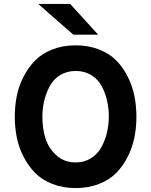

<svg xmlns="http://www.w3.org/2000/svg" viewBox="-20 -942 767 974"><path d="M336 -922 478 -766H352L174 -922ZM65 -245.5Q55 -296 55 -350Q55 -404 65 -454.5Q75 -505 99 -552Q123 -599 157.5 -634.5Q192 -670 245.5 -691Q299 -712 364 -712Q429 -712 482.5 -691Q536 -670 570.5 -634.5Q605 -599 628.5 -552Q652 -505 662 -454.5Q672 -404 672 -350Q672 -296 662 -245.5Q652 -195 628.5 -148Q605 -101 570.5 -65.5Q536 -30 482.5 -9Q429 12 364 12Q299 12 245.5 -9Q192 -30 157.5 -65.5Q123 -101 99 -148Q75 -195 65 -245.5ZM195 -350Q195 -292 210 -242Q225 -192 265 -155Q305 -118 364 -118Q408 -118 442 -139.5Q476 -161 495 -196.5Q514 -232 523 -271Q532 -310 532 -350Q532 -393 523 -432Q514 -471 495.5 -505.5Q477 -540 443 -561Q409 -582 364 -582Q319 -582 284.5 -560.5Q250 -539 231.5 -503.5Q213 -468 204 -429.5Q195 -391 195 -350Z"/></svg>

Font: ReCut ExtraBold
Style: Regular
Weight: 800
Designer: Giant Group (for alternate capitals set)
Version: Version 2.002;FEAKit 1.0